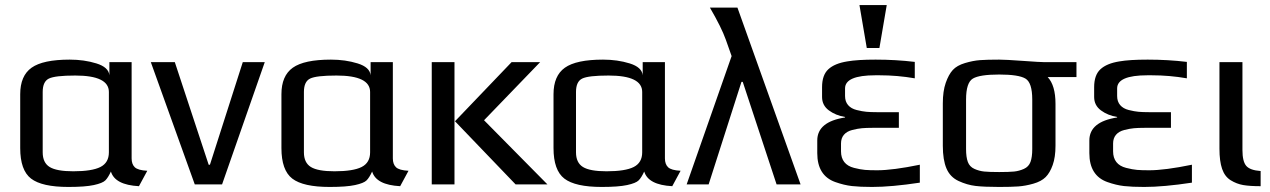

<svg xmlns="http://www.w3.org/2000/svg" viewBox="-20 -730 5027 760"><path d="M563 -54 530 7Q435 2 419 -51Q408 -27 397 -16Q386 -5 351.5 2.5Q317 10 251 10Q146 10 103 -23Q60 -56 60 -144V-357Q60 -430 105 -462Q150 -494 256 -494Q313 -494 361.5 -479Q410 -464 413 -432V-484H501V-103Q501 -80 513.5 -68Q526 -56 563 -54ZM411 -127V-366Q411 -431 278 -431Q198 -431 173.5 -419Q149 -407 149 -366V-127Q149 -86 176.5 -69Q204 -52 270 -52Q344 -52 377.5 -69Q411 -86 411 -127Z M1028 -484 859 0H751L577 -484H672L806 -78H811L941 -484Z M1597 -54 1564 7Q1469 2 1453 -51Q1442 -27 1431 -16Q1420 -5 1385.5 2.5Q1351 10 1285 10Q1180 10 1137 -23Q1094 -56 1094 -144V-357Q1094 -430 1139 -462Q1184 -494 1290 -494Q1347 -494 1395.5 -479Q1444 -464 1447 -432V-484H1535V-103Q1535 -80 1547.5 -68Q1560 -56 1597 -54ZM1445 -127V-366Q1445 -431 1312 -431Q1232 -431 1207.5 -419Q1183 -407 1183 -366V-127Q1183 -86 1210.5 -69Q1238 -52 1304 -52Q1378 -52 1411.5 -69Q1445 -86 1445 -127Z M2147 0H2021L1781 -250L2005 -484H2118L1896 -254ZM1779 0H1689V-484H1779Z M2674 -54 2641 7Q2546 2 2530 -51Q2519 -27 2508 -16Q2497 -5 2462.5 2.5Q2428 10 2362 10Q2257 10 2214 -23Q2171 -56 2171 -144V-357Q2171 -430 2216 -462Q2261 -494 2367 -494Q2424 -494 2472.5 -479Q2521 -464 2524 -432V-484H2612V-103Q2612 -80 2624.5 -68Q2637 -56 2674 -54ZM2522 -127V-366Q2522 -431 2389 -431Q2309 -431 2284.5 -419Q2260 -407 2260 -366V-127Q2260 -86 2287.5 -69Q2315 -52 2381 -52Q2455 -52 2488.5 -69Q2522 -86 2522 -127Z M2899 -700 3149 0H3054L2920 -406H2915L2785 0H2698L2876 -508L2853 -573Q2836 -621 2790 -700Z M3215 -124V-174Q3215 -248 3325 -265V-267Q3288 -273 3261 -293Q3234 -313 3234 -346V-385Q3234 -433 3259 -456Q3284 -479 3334 -487Q3374 -494 3446 -494Q3526 -494 3601 -485V-420Q3532 -432 3461 -432H3445Q3325 -432 3325 -380V-350Q3325 -328 3337 -314Q3349 -300 3371 -294.5Q3393 -289 3409.5 -287.5Q3426 -286 3450 -286H3538V-224H3433Q3409 -224 3392 -222.5Q3375 -221 3353.5 -215.5Q3332 -210 3320.5 -196.5Q3309 -183 3309 -162V-131Q3309 -105 3322 -88.5Q3335 -72 3360.5 -65.5Q3386 -59 3404 -57.5Q3422 -56 3452 -56Q3514 -56 3621 -78V-7Q3509 10 3432 10Q3384 10 3352.5 6.5Q3321 3 3286 -9.5Q3251 -22 3233 -50.5Q3215 -79 3215 -124ZM3461 -540H3411L3382 -710H3490Z M4158 -319V-153Q4158 -108 4147 -77Q4136 -46 4119 -29Q4102 -12 4070.5 -3Q4039 6 4010.5 8Q3982 10 3935 10Q3875 10 3841.5 6Q3808 2 3774.5 -13.5Q3741 -29 3726.5 -63Q3712 -97 3712 -153V-321Q3712 -369 3723.5 -402Q3735 -435 3751.5 -453Q3768 -471 3800 -480.5Q3832 -490 3859.5 -492Q3887 -494 3935 -494Q3960 -494 4029 -489Q4098 -484 4114 -484H4241V-425H4127Q4158 -392 4158 -319ZM4066 -140V-336Q4066 -403 4039 -419Q4012 -435 3935 -435Q3858 -435 3831 -419Q3804 -403 3804 -336V-140Q3804 -108 3811 -89Q3818 -70 3837 -61.5Q3856 -53 3876 -51Q3896 -49 3935 -49Q3974 -49 3994 -51Q4014 -53 4033 -61.5Q4052 -70 4059 -89Q4066 -108 4066 -140Z M4292 -124V-174Q4292 -248 4402 -265V-267Q4365 -273 4338 -293Q4311 -313 4311 -346V-385Q4311 -433 4336 -456Q4361 -479 4411 -487Q4451 -494 4523 -494Q4603 -494 4678 -485V-420Q4609 -432 4538 -432H4522Q4402 -432 4402 -380V-350Q4402 -328 4414 -314Q4426 -300 4448 -294.5Q4470 -289 4486.5 -287.5Q4503 -286 4527 -286H4615V-224H4510Q4486 -224 4469 -222.5Q4452 -221 4430.5 -215.5Q4409 -210 4397.5 -196.5Q4386 -183 4386 -162V-131Q4386 -105 4399 -88.5Q4412 -72 4437.5 -65.5Q4463 -59 4481 -57.5Q4499 -56 4529 -56Q4591 -56 4698 -78V-7Q4586 10 4509 10Q4461 10 4429.5 6.5Q4398 3 4363 -9.5Q4328 -22 4310 -50.5Q4292 -79 4292 -124Z M4898 -484V-136Q4898 -91 4913 -73.5Q4928 -56 4970 -53V7Q4927 7 4901 2.5Q4875 -2 4851.5 -16.5Q4828 -31 4817.5 -61.5Q4807 -92 4807 -141V-484Z"/></svg>

Font: Play
Style: Regular
Weight: 400
Designer: Jonas Hecksher
Foundry: Jonas Hecksher, Playtypeª, e-types AS
Version: Version 1.002